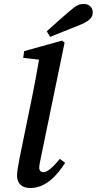

<svg xmlns="http://www.w3.org/2000/svg" viewBox="-20 -935 488 969"><path d="M133 14C211 14 268 -50 309 -113L282 -133C246 -89 218 -66 199 -66C188 -66 178 -73 178 -88C178 -98 181 -116 186 -138L306 -720L293 -730L102 -677L97 -643L177 -634C167 -572 155 -512 143 -451L80 -143C71 -96 66 -69 66 -49C66 -7 93 14 133 14ZM216 -777 233 -749C285 -770 338 -791 390 -812C440 -833 448 -853 448 -873C448 -897 430 -915 404 -915C378 -915 364 -907 330 -878C291 -845 254 -811 216 -777Z"/></svg>

Font: Source Serif Pro Semibold
Style: Italic
Weight: 600
Italic angle: -12°
Designer: Frank Grießhammer
Foundry: Adobe Systems Incorporated
Version: Version 3.001;hotconv 1.0.111;makeotfexe 2.5.65597